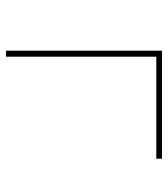

<svg xmlns="http://www.w3.org/2000/svg" viewBox="20 -580 560 640"><g transform="rotate(90 300.0 -260.0)"><path d="M149 0V-520H509V-501H169V0Z"/></g></svg>

Font: Zed Sans Thin Extended
Style: Regular
Weight: 100
Width: 7
Designer: Belleve Invis
Foundry: Belleve Invis
Version: Version 1.0.0; ttfautohint (v1.8.4)